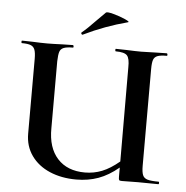

<svg xmlns="http://www.w3.org/2000/svg" viewBox="-55 -849 886 915"><g transform="rotate(5 387.5 -391.5)"><path d="M735 0 637 -1 561 0Q550 0 547.5 -3Q545 -6 545 -19V-63Q497 -23 448.5 -5.5Q400 12 343 12Q272 12 216 -12Q160 -36 128 -81Q96 -126 96 -186V-544Q96 -573 90.5 -587.5Q85 -602 71 -607.5Q57 -613 29 -613Q26 -613 26 -619Q26 -625 29 -625L78 -624Q120 -622 149 -622Q175 -622 221 -624L271 -625Q275 -625 275.5 -619Q276 -613 273 -613Q243 -613 228.5 -607Q214 -601 209.5 -587Q205 -573 204 -542V-221Q203 -128 250 -76.5Q297 -25 381 -25Q424 -25 463 -40.5Q502 -56 545 -92L544 -542Q545 -585 532 -599Q519 -613 478 -613Q475 -613 475 -619Q475 -625 477 -625L527 -624Q571 -622 599 -622Q624 -622 670 -624L720 -625Q724 -625 724.5 -619Q725 -613 722 -613Q692 -613 677.5 -607.5Q663 -602 658 -588Q653 -574 653 -544V-81Q653 -51 659 -36.5Q665 -22 682 -17Q699 -12 735 -12Q738 -12 738 -6Q738 0 735 0ZM313 -678Q309 -678 307 -682.5Q305 -687 308 -689Q333 -709 374 -752Q415 -793 415 -793Q420 -798 451.5 -789.5Q483 -781 508.5 -769.5Q534 -758 523 -756Q416 -728 315 -679Z"/></g></svg>

Font: Cormorant Upright
Style: Bold
Weight: 700
Designer: Christian Thalmann (Catharsis Fonts)
Foundry: Catharsis Fonts
Version: Version 3.302